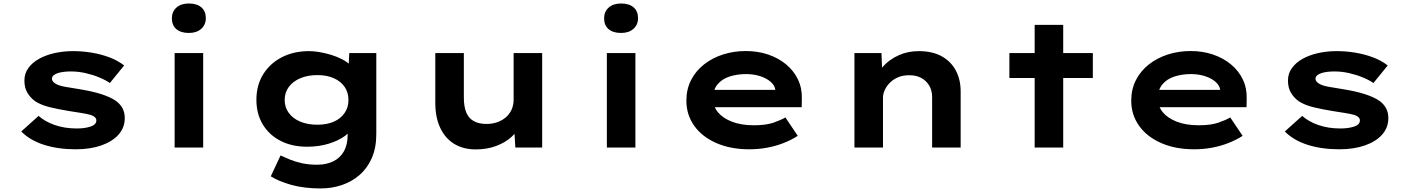

<svg xmlns="http://www.w3.org/2000/svg" viewBox="-20 -829 7914 1079"><path d="M405.2 10Q306.8 10 227.9 -15Q149 -40 99.4 -90.1L197 -177.7Q233.2 -145.3 288.5 -126.1Q343.9 -107 412.2 -107Q431.6 -107 451 -109.4Q470.4 -111.9 486.5 -116.8Q502.6 -121.8 512 -130.5Q521.4 -139.2 521.4 -152.3Q521.4 -172.3 490.2 -183.1Q468.6 -189 436.5 -194.2Q404.4 -199.5 371.8 -204.4Q308.9 -214.6 260.2 -226.4Q211.5 -238.2 177.8 -259.9Q149.6 -280.6 133.4 -308.5Q117.1 -336.4 117.1 -376.5Q117.1 -415.6 139.2 -446.4Q161.3 -477.3 199.3 -498.4Q237.4 -519.6 286.9 -530.7Q336.4 -541.7 391.7 -541.7Q443.6 -541.7 495.8 -533Q548 -524.3 595 -506.7Q641.9 -489 677.7 -461.2L597.4 -362.5Q572.6 -379.6 537 -394.2Q501.4 -408.9 460.6 -418.2Q419.8 -427.5 377.2 -427.5Q357.8 -427.5 339.5 -425.3Q321.3 -423.2 306 -418.5Q290.6 -413.8 281.2 -405.6Q271.8 -397.4 271.8 -386.3Q271.8 -378.3 277.3 -371.5Q282.8 -364.6 290.8 -359.5Q309.3 -347.8 343.8 -341.6Q378.2 -335.5 420.9 -328.7Q496.7 -316.8 549.4 -299.9Q602.2 -282.9 633.3 -260.8Q657.6 -242 669.4 -218.7Q681.2 -195.3 681.2 -165.5Q681.2 -112 646.5 -72.8Q611.8 -33.6 549.7 -11.8Q487.6 10 405.2 10Z M961.4 0V-530.7H1121.8V0ZM1041.3 -643.8Q996.2 -643.8 971 -665.4Q945.9 -687 945.9 -726.6Q945.9 -763.1 971.5 -786.3Q997.2 -809.4 1041.3 -809.4Q1086.3 -809.4 1111.5 -787.8Q1136.7 -766.2 1136.7 -726.6Q1136.7 -690.2 1111 -667Q1085.3 -643.8 1041.3 -643.8Z M1782.5 230Q1689.3 230 1617.7 210.1Q1546.1 190.1 1501.8 161.8L1556.6 44.7Q1578.7 55.1 1608.3 67.2Q1637.8 79.4 1675.8 88Q1713.8 96.7 1761.8 96.7Q1814.2 96.7 1853.1 77.5Q1892 58.4 1912.9 21.1Q1933.7 -16.3 1933.7 -72.1V-129L1964.2 -123.8Q1955.9 -92.5 1919 -65.4Q1882.1 -38.3 1826.7 -21.3Q1771.2 -4.4 1706.1 -4.4Q1621.4 -4.4 1556.9 -37.3Q1492.4 -70.3 1456.6 -130Q1420.9 -189.7 1420.9 -268.2Q1420.9 -349.3 1458.6 -410.8Q1496.4 -472.3 1563.3 -507Q1630.2 -541.7 1717.9 -541.7Q1742.9 -541.7 1774.9 -536.4Q1806.8 -531 1840.2 -521Q1873.6 -510.9 1902.8 -495.8Q1931.9 -480.6 1950.4 -461.6Q1968.9 -442.5 1969.5 -419.2L1936.6 -410.6L1942.9 -530.7H2094.7V-75.5Q2094.7 1.4 2069.6 58.9Q2044.4 116.4 2000.9 154.1Q1957.4 191.9 1901.2 210.9Q1845.1 230 1782.5 230ZM1764.1 -128.1Q1817.1 -128.1 1856.2 -145.3Q1895.2 -162.6 1916.7 -194.2Q1938.3 -225.8 1938.3 -267Q1938.3 -309.3 1917 -340.4Q1895.8 -371.5 1856.7 -389.2Q1817.7 -407 1764.1 -407Q1708.8 -407 1667.3 -389.2Q1625.8 -371.5 1602.8 -340.1Q1579.8 -308.8 1579.8 -267Q1579.8 -226.2 1602.8 -194.6Q1625.8 -163 1667.3 -145.5Q1708.8 -128.1 1764.1 -128.1Z M2653.1 10.6Q2584.3 10.6 2533.5 -19.9Q2482.7 -50.3 2454.5 -109.4Q2426.3 -168.4 2426.3 -251.3V-530.7H2586.7V-281Q2586.7 -230.8 2599.9 -197.9Q2613.1 -165 2641.8 -148.7Q2670.6 -132.5 2714.6 -132.5Q2746.2 -132.5 2773.6 -141.9Q2801 -151.3 2822.1 -169.2Q2843.2 -187 2854.9 -212.6Q2866.5 -238.2 2866.5 -269.6V-530.7H3026.9V0H2876.2L2869.4 -108.9L2898.8 -120.9Q2887.4 -89.3 2853.7 -58.8Q2820 -28.3 2769 -8.9Q2718 10.6 2653.1 10.6Z M3390.4 0V-530.7H3550.8V0ZM3470.3 -643.8Q3425.2 -643.8 3400 -665.4Q3374.9 -687 3374.9 -726.6Q3374.9 -763.1 3400.5 -786.3Q3426.2 -809.4 3470.3 -809.4Q3515.3 -809.4 3540.5 -787.8Q3565.7 -766.2 3565.7 -726.6Q3565.7 -690.2 3540 -667Q3514.3 -643.8 3470.3 -643.8Z M4190.9 10Q4085 10 4004.9 -25.4Q3924.8 -60.7 3881 -122.7Q3837.3 -184.6 3837.3 -263.3Q3837.3 -327.2 3863.5 -378.7Q3889.8 -430.2 3936.1 -466.7Q3982.4 -503.2 4042.7 -522.7Q4103 -542.2 4171 -542.2Q4238.6 -542.2 4296.2 -522.8Q4353.7 -503.4 4397.2 -467.7Q4440.6 -432 4464.2 -382.9Q4487.8 -333.8 4486.2 -274L4485.2 -226.6H3949.9L3926.9 -324.1H4354.8L4337.6 -301.9V-322.4Q4334.3 -348.9 4311 -369.2Q4287.8 -389.5 4251.6 -401.1Q4215.5 -412.7 4173.3 -412.7Q4122.1 -412.7 4079.3 -398.7Q4036.6 -384.6 4011.7 -354Q3986.9 -323.4 3986.9 -275.5Q3986.9 -231.8 4014.8 -198.1Q4042.7 -164.4 4094.4 -144.7Q4146.1 -125 4216.4 -125Q4284.2 -125 4326.9 -139.7Q4369.6 -154.4 4393.8 -169L4463.3 -65.6Q4427.9 -42.7 4383.8 -25.3Q4339.7 -8 4291 1Q4242.3 10 4190.9 10Z M4781.8 0V-530.7H4933.6L4939.4 -390.7L4895.6 -381Q4911.4 -422 4945.6 -458.7Q4979.7 -495.3 5030.5 -518.5Q5081.3 -541.7 5143.3 -541.7Q5220 -541.7 5272.5 -512.5Q5325 -483.2 5351.9 -431.9Q5378.7 -380.6 5378.7 -316V0H5218.3V-283.8Q5218.3 -320.9 5201.6 -348.8Q5184.9 -376.7 5155.5 -391.9Q5126.1 -407.1 5088 -406.1Q5053.8 -406.1 5027 -394.7Q5000.1 -383.3 4981.2 -364.3Q4962.2 -345.3 4952.2 -323.2Q4942.2 -301.1 4942.2 -280.3V0H4862.5Q4825.2 0 4805 0Q4784.8 0 4781.8 0Z M5794.6 0V-689.3H5955V0ZM5652.5 -390.6V-530.7H6121.5V-390.6Z M6690.9 10Q6585 10 6504.9 -25.4Q6424.8 -60.7 6381 -122.7Q6337.3 -184.6 6337.3 -263.3Q6337.3 -327.2 6363.5 -378.7Q6389.8 -430.2 6436.1 -466.7Q6482.4 -503.2 6542.7 -522.7Q6603 -542.2 6671 -542.2Q6738.6 -542.2 6796.2 -522.8Q6853.7 -503.4 6897.2 -467.7Q6940.6 -432 6964.2 -382.9Q6987.8 -333.8 6986.2 -274L6985.2 -226.6H6449.9L6426.9 -324.1H6854.8L6837.6 -301.9V-322.4Q6834.3 -348.9 6811 -369.2Q6787.8 -389.5 6751.6 -401.1Q6715.5 -412.7 6673.3 -412.7Q6622.1 -412.7 6579.3 -398.7Q6536.6 -384.6 6511.7 -354Q6486.9 -323.4 6486.9 -275.5Q6486.9 -231.8 6514.8 -198.1Q6542.7 -164.4 6594.4 -144.7Q6646.1 -125 6716.4 -125Q6784.2 -125 6826.9 -139.7Q6869.6 -154.4 6893.8 -169L6963.3 -65.6Q6927.9 -42.7 6883.8 -25.3Q6839.7 -8 6791 1Q6742.3 10 6690.9 10Z M7506.2 10Q7407.8 10 7328.9 -15Q7250 -40 7200.4 -90.1L7298 -177.7Q7334.2 -145.3 7389.5 -126.1Q7444.9 -107 7513.2 -107Q7532.6 -107 7552 -109.4Q7571.4 -111.9 7587.5 -116.8Q7603.6 -121.8 7613 -130.5Q7622.4 -139.2 7622.4 -152.3Q7622.4 -172.3 7591.2 -183.1Q7569.6 -189 7537.5 -194.2Q7505.4 -199.5 7472.8 -204.4Q7409.9 -214.6 7361.2 -226.4Q7312.5 -238.2 7278.8 -259.9Q7250.6 -280.6 7234.4 -308.5Q7218.1 -336.4 7218.1 -376.5Q7218.1 -415.6 7240.2 -446.4Q7262.3 -477.3 7300.3 -498.4Q7338.4 -519.6 7387.9 -530.7Q7437.4 -541.7 7492.7 -541.7Q7544.6 -541.7 7596.8 -533Q7649 -524.3 7696 -506.7Q7742.9 -489 7778.7 -461.2L7698.4 -362.5Q7673.6 -379.6 7638 -394.2Q7602.4 -408.9 7561.6 -418.2Q7520.8 -427.5 7478.2 -427.5Q7458.8 -427.5 7440.5 -425.3Q7422.3 -423.2 7407 -418.5Q7391.6 -413.8 7382.2 -405.6Q7372.8 -397.4 7372.8 -386.3Q7372.8 -378.3 7378.3 -371.5Q7383.8 -364.6 7391.8 -359.5Q7410.3 -347.8 7444.8 -341.6Q7479.2 -335.5 7521.9 -328.7Q7597.7 -316.8 7650.4 -299.9Q7703.2 -282.9 7734.3 -260.8Q7758.6 -242 7770.4 -218.7Q7782.2 -195.3 7782.2 -165.5Q7782.2 -112 7747.5 -72.8Q7712.8 -33.6 7650.7 -11.8Q7588.6 10 7506.2 10Z"/></svg>

Font: Lexend Tera
Style: Regular
Weight: 400
Designer: Bonnie Shaver-Troup, Thomas Jockin
Foundry: Lexend
Version: Version 1.007